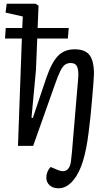

<svg xmlns="http://www.w3.org/2000/svg" viewBox="-20 -787 599 1036"><path d="M98 -579H7L11 -636H100L103 -698L10 -719L16 -767H172L188 -756L183 -636H351L346 -579H181L174 -409L150 -152L157 -150L230 -367Q259 -451 293.5 -486Q328 -521 383 -521Q439 -521 463 -490Q487 -459 487 -387Q487 -374 484 -337.5Q481 -301 477 -253Q473 -205 468 -156.5Q463 -108 458 -71Q447 19 427.5 82.5Q408 146 377 184Q340 229 296 229Q266 229 248 213Q230 197 230 171Q230 139 253 114L294 131Q323 143 341 130Q359 117 363 82Q366 56 368.5 31Q371 6 373 -23L401 -354Q406 -404 397 -425.5Q388 -447 362 -447Q344 -447 331 -438Q318 -429 305.5 -404Q293 -379 276 -330L159 0H77Z"/></svg>

Font: Literata 12pt
Style: Italic
Weight: 400
Italic angle: -2°
Designer: Latin by Veronika Burian and Jose Scaglione. Greek by Irene Vlachou. Cyrillic by Vera Evstafieva
Foundry: TypeTogether
Version: Version 3.002